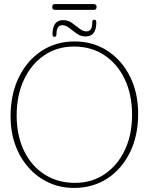

<svg xmlns="http://www.w3.org/2000/svg" viewBox="-20 -913 732 945"><path d="M347 -709Q438 -709 508.8 -663Q579.5 -617 619.8 -536.5Q660 -456 660 -352.5Q660 -245 619.5 -162.8Q579 -80.5 507.8 -34.2Q436.5 12 344 12Q277 12 220 -14.2Q163 -40.5 120.8 -88Q78.5 -135.5 55.2 -199.8Q32 -264 32 -340Q32 -449 72.5 -532Q113 -615 184 -662Q255 -709 347 -709ZM630 -347.5Q630 -447.5 594 -523.2Q558 -599 493.5 -641.5Q429 -684 344 -684Q261 -684 197.2 -640.5Q133.5 -597 97.8 -520.5Q62 -444 62 -345Q62 -246 98 -171.2Q134 -96.5 198.8 -54.8Q263.5 -13 349 -13Q432 -13 495.2 -56Q558.5 -99 594.2 -174.2Q630 -249.5 630 -347.5ZM401 -733.5Q377.5 -733.5 358 -747.5Q338.5 -761.5 321.2 -775.2Q304 -789 287 -789Q258 -789 258 -745.5Q258 -731.5 248 -731.5Q238.5 -731.5 238.5 -744.5Q238.5 -814 291.5 -814Q315 -814 334.2 -800.2Q353.5 -786.5 370.8 -772.5Q388 -758.5 405.5 -758.5Q434.5 -758.5 434 -801.5Q433 -816 444.5 -816Q454 -816 454 -802.5Q454 -733.5 401 -733.5ZM237 -878.5Q237 -893 251 -893H441Q455.5 -893 455.5 -878.5Q455.5 -864.5 441 -864.5H251Q237 -864.5 237 -878.5Z"/></svg>

Font: Fraunces 144pt S100 Thin
Style: Regular
Weight: 100
Version: Version 1.000; ttfautohint (v1.8.3)